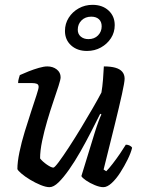

<svg xmlns="http://www.w3.org/2000/svg" viewBox="-20 -775 595 795"><path d="M185 0Q170 0 148 -9Q126 -18 104.5 -31Q83 -44 68.5 -56.5Q54 -69 52 -75Q52 -104 60.5 -145Q69 -186 82.5 -230Q96 -274 109 -313.5Q122 -353 131 -380.5Q140 -408 140 -415Q140 -425 132.5 -428Q125 -431 113 -431H55Q55 -441 58 -450.5Q61 -460 62 -464Q77 -471 98.5 -479.5Q120 -488 141 -494Q162 -500 176 -500Q199 -500 215 -487.5Q231 -475 231 -455Q231 -446 222.5 -419.5Q214 -393 201 -355Q188 -317 175.5 -274.5Q163 -232 154.5 -191.5Q146 -151 146 -119Q156 -106 174 -93.5Q192 -81 201 -81Q206 -81 223.5 -104.5Q241 -128 265.5 -165.5Q290 -203 316 -246Q342 -289 364.5 -328Q387 -367 400 -392Q404 -415 406.5 -445.5Q409 -476 410 -500Q439 -500 458 -494.5Q477 -489 486.5 -477.5Q496 -466 496 -449Q496 -435 485 -385Q474 -335 454.5 -256Q435 -177 409 -73L420 -66Q431 -77 446.5 -97Q462 -117 477 -139Q492 -161 501 -176Q510 -176 517.5 -172Q525 -168 527 -163Q522 -142 508.5 -114.5Q495 -87 478 -60.5Q461 -34 442.5 -17Q424 0 408 0Q393 0 372.5 -8.5Q352 -17 336 -28Q320 -39 317 -46L372 -225Q380 -251 388 -272.5Q396 -294 400 -301L395 -304Q378 -270 357 -229Q336 -188 313 -147.5Q290 -107 266.5 -73.5Q243 -40 222.5 -20Q202 0 185 0ZM340 -564Q300 -564 274.5 -587Q249 -610 249 -647Q249 -677 264.5 -701.5Q280 -726 306 -740.5Q332 -755 363 -755Q404 -755 429.5 -731.5Q455 -708 455 -671Q455 -641 439.5 -617Q424 -593 398 -578.5Q372 -564 340 -564ZM346 -613Q371 -613 386 -628.5Q401 -644 401 -666Q401 -685 389.5 -695.5Q378 -706 358 -706Q333 -706 317.5 -690.5Q302 -675 302 -652Q302 -634 314.5 -623.5Q327 -613 346 -613Z"/></svg>

Font: Texturina Medium
Style: Italic
Weight: 500
Italic angle: -11°
Designer: Guillermo Torres Carreño
Foundry: Omnibus-Type
Version: Version 1.002